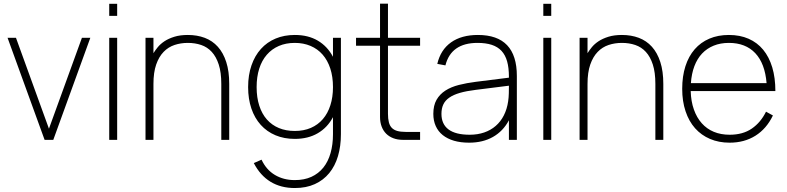

<svg xmlns="http://www.w3.org/2000/svg" viewBox="-20 -740 4163 1016"><path d="M216 0 20 -540H64.5L239 -59L413.5 -540H458L262 0Z M558 -656V-720H600V-656ZM558 0V-540H600V0Z M1151 -296Q1151 -357 1137.5 -398.5Q1124 -440 1100.5 -465.5Q1077 -491 1044.5 -502Q1012 -513 974 -513Q936.5 -513 903.5 -502Q870.5 -491 845.8 -465.5Q821 -440 806.5 -398.5Q792 -357 792 -296V0H750V-540H792V-458.5Q801 -473.5 815 -490.5Q829 -507.5 850.5 -521.8Q872 -536 902.5 -545.5Q933 -555 974 -555Q1023 -555 1063.5 -539.8Q1104 -524.5 1132.8 -492.5Q1161.5 -460.5 1177.2 -411.8Q1193 -363 1193 -296V0H1151Z M1540 -555Q1611 -555 1662 -524.8Q1713 -494.5 1742 -439.5V-540H1784V-30Q1784 33.5 1768.5 86Q1753 138.5 1722.2 176Q1691.5 213.5 1646 234.2Q1600.5 255 1540 255Q1466 255 1411.5 221.8Q1357 188.5 1323 123L1364 105Q1389 158.5 1434.8 185.8Q1480.5 213 1540 213Q1590 213 1627.8 195.8Q1665.5 178.5 1691 146.8Q1716.5 115 1729.2 70Q1742 25 1742 -30V-120Q1712.5 -64.5 1661.2 -34.8Q1610 -5 1540 -5Q1483.5 -5 1437.8 -24.2Q1392 -43.5 1359.8 -79.2Q1327.5 -115 1310.2 -165.8Q1293 -216.5 1293 -279Q1293 -343 1310.8 -394.2Q1328.5 -445.5 1360.8 -481.2Q1393 -517 1438.5 -536Q1484 -555 1540 -555ZM1540 -47Q1587.5 -47 1625 -63.2Q1662.5 -79.5 1688.5 -109.8Q1714.5 -140 1728.2 -183Q1742 -226 1742 -279Q1742 -334 1727.8 -377.5Q1713.5 -421 1687.2 -451Q1661 -481 1623.5 -497Q1586 -513 1540 -513Q1493 -513 1455.5 -496.8Q1418 -480.5 1391.8 -450.2Q1365.5 -420 1351.8 -376.8Q1338 -333.5 1338 -279Q1338 -224 1352 -180.8Q1366 -137.5 1392.2 -107.8Q1418.5 -78 1455.8 -62.5Q1493 -47 1540 -47Z M1864 -540H1991V-720.5H2033V-540H2203V-498H2033V-138Q2033 -111 2037.8 -92.8Q2042.5 -74.5 2053.5 -63.2Q2064.5 -52 2082.5 -47Q2100.5 -42 2127 -42H2203V0H2111.5Q2084 0 2061.5 -8.5Q2039 -17 2023.5 -32.5Q2008 -48 1999.5 -70.5Q1991 -93 1991 -120.5V-498H1864Z M2509 -555Q2715 -555 2715 -338V0H2673V-103.5Q2642.5 -46 2588.8 -15.5Q2535 15 2462.5 15Q2417.5 15 2382.5 4.8Q2347.5 -5.5 2323 -25Q2298.5 -44.5 2285.8 -73Q2273 -101.5 2273 -137.5Q2273 -182 2290 -211.8Q2307 -241.5 2337 -260.8Q2367 -280 2408.2 -290.5Q2449.5 -301 2497.5 -307L2673 -329V-334Q2673 -381.5 2663.5 -415.2Q2654 -449 2633.8 -470.8Q2613.5 -492.5 2582 -502.8Q2550.5 -513 2507 -513Q2367 -513 2337 -394L2294 -402Q2311.5 -476.5 2366.8 -515.8Q2422 -555 2509 -555ZM2497.5 -264.5Q2448 -258.5 2413.5 -248.5Q2379 -238.5 2357.2 -223.2Q2335.5 -208 2325.8 -187Q2316 -166 2316 -137.5Q2316 -83 2353.5 -55Q2391 -27 2465.5 -27Q2507.5 -27 2542.2 -39Q2577 -51 2603.2 -73.8Q2629.5 -96.5 2646.2 -129.5Q2663 -162.5 2669 -204Q2672 -224 2672.5 -246.2Q2673 -268.5 2673 -286.5Z M2855 -656V-720H2897V-656ZM2855 0V-540H2897V0Z M3448 -296Q3448 -357 3434.5 -398.5Q3421 -440 3397.5 -465.5Q3374 -491 3341.5 -502Q3309 -513 3271 -513Q3233.5 -513 3200.5 -502Q3167.5 -491 3142.8 -465.5Q3118 -440 3103.5 -398.5Q3089 -357 3089 -296V0H3047V-540H3089V-458.5Q3098 -473.5 3112 -490.5Q3126 -507.5 3147.5 -521.8Q3169 -536 3199.5 -545.5Q3230 -555 3271 -555Q3320 -555 3360.5 -539.8Q3401 -524.5 3429.8 -492.5Q3458.5 -460.5 3474.2 -411.8Q3490 -363 3490 -296V0H3448Z M3841 -27Q3911 -27 3958.2 -59.5Q4005.5 -92 4033.5 -149L4070 -129Q4036.5 -59 3977.8 -22Q3919 15 3841 15Q3783.5 15 3737.2 -4.8Q3691 -24.5 3658.2 -61.2Q3625.5 -98 3607.8 -151Q3590 -204 3590 -270Q3590 -336.5 3607 -389.5Q3624 -442.5 3656 -479.2Q3688 -516 3733.8 -535.5Q3779.5 -555 3837 -555Q3895.5 -555 3941.2 -535Q3987 -515 4018.5 -476.8Q4050 -438.5 4066.5 -383.5Q4083 -328.5 4083 -258H3635Q3636.5 -203.5 3651.8 -160.5Q3667 -117.5 3693.5 -87.8Q3720 -58 3757.2 -42.5Q3794.5 -27 3841 -27ZM4036.5 -300Q4028 -404 3976.8 -458.5Q3925.5 -513 3837 -513Q3792.5 -513 3756.8 -498.5Q3721 -484 3695.2 -456.8Q3669.5 -429.5 3654.5 -390Q3639.5 -350.5 3636 -300Z"/></svg>

Font: Vela Sans ExtLt
Style: Regular
Weight: 200
Designer: Principal design: Mikhail Sharanda - project Manrope.
Design modification: Ravid Balaliev
Foundry: Mikhail Sharanda
Version: Version 1.001